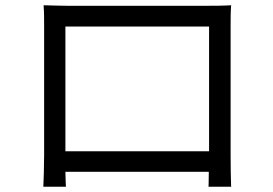

<svg xmlns="http://www.w3.org/2000/svg" viewBox="-20 -705 1040 731"><path d="M776 -604V-129H229V-604ZM858 -607C858 -632 858 -660 860 -685C830 -683 794 -683 772 -683H235C212 -683 185 -684 146 -685C148 -661 148 -630 148 -607V-115C148 -80 146 -6 145 6H231C230 -1 230 -25 229 -51H775C775 -24 774 -1 774 6H860C859 -5 858 -82 858 -114Z"/></svg>

Font: Noto Sans CJK KR Regular
Style: Regular
Weight: 400
Designer: Ryoko NISHIZUKA (kana & ideographs); Paul D. Hunt (Latin, Greek & Cyrillic); Wenlong ZHANG (bopomofo); Sandoll Communica
Foundry: Adobe Systems Incorporated
Version: Version 1.004;PS 1.004;hotconv 1.0.82;makeotf.lib2.5.63406